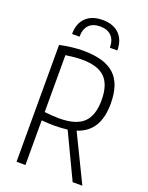

<svg xmlns="http://www.w3.org/2000/svg" viewBox="-174 -1049 876 1135"><g transform="rotate(20 263.5 -481.0)"><path d="M296 -282Q278 -280 258.5 -278.5Q239 -277 217 -277Q197 -277 175 -278Q153 -279 133 -281V0H77V-735Q157 -752 225 -752Q358 -752 420.5 -695Q483 -638 483 -514Q483 -425 450 -371Q417 -317 348 -294L491 0H430ZM226 -327Q330 -327 377.5 -371.5Q425 -416 425 -514Q425 -611 379.5 -655.5Q334 -700 234 -700Q196 -700 133 -691V-333Q185 -327 226 -327ZM365 -822Q365 -870 340 -895.5Q315 -921 270 -921Q223 -921 198.5 -895.5Q174 -870 174 -822H127Q127 -888 164.5 -925Q202 -962 270 -962Q337 -962 374.5 -925Q412 -888 412 -822Z"/></g></svg>

Font: Encode Sans Compressed
Style: Light
Weight: 300
Designer: Pablo Impallari, Andres Torresi
Foundry: Pablo Impallari, Andres Torresi
Version: Version 1.000; ttfautohint (v1.00) -l 8 -r 50 -G 200 -x 14 -